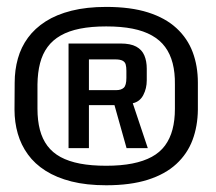

<svg xmlns="http://www.w3.org/2000/svg" viewBox="-20 -758 626 556"><path d="M287.5 -221.5Q358 -221.5 408.2 -237.5Q458.5 -253.5 490.5 -283Q522.5 -312.5 537.5 -352.5Q552.5 -392.5 553 -440.5V-518.5Q553 -567 538 -607Q523 -647 491 -676.5Q459 -706 408.8 -722Q358.5 -738 287.5 -738Q231 -738 187.2 -727Q143.5 -716 112.2 -696Q81 -676 61 -648.8Q41 -621.5 31.8 -588.5Q22.5 -555.5 22.5 -518.5L22 -440.5Q22 -404 31.5 -371Q41 -338 60.8 -310.8Q80.5 -283.5 112 -263.5Q143.5 -243.5 187 -232.5Q230.5 -221.5 287.5 -221.5ZM287.5 -278Q244.5 -278 211.8 -284.2Q179 -290.5 155.5 -303.2Q132 -316 117.2 -335.8Q102.5 -355.5 95.5 -382.2Q88.5 -409 88.5 -443.5V-513.5Q89 -548 96 -575Q103 -602 117.8 -622Q132.5 -642 155.8 -655.2Q179 -668.5 211.8 -675Q244.5 -681.5 287.5 -681.5Q331 -681.5 363.8 -675Q396.5 -668.5 420 -655.2Q443.5 -642 458.2 -622Q473 -602 480 -574.8Q487 -547.5 486.5 -513.5V-443Q486.5 -409.5 479.5 -383Q472.5 -356.5 457.8 -336.5Q443 -316.5 419.5 -303.8Q396 -291 363.2 -284.5Q330.5 -278 287.5 -278ZM178.5 -329H237.5V-453.5H311.5L346.5 -329H408L364.5 -459Q385 -463.5 395 -482.8Q405 -502 405 -525.5V-559Q405 -581 398 -597.5Q391 -614 374.5 -623Q358 -632 329 -632H178.5ZM237.5 -497V-586H313.5Q328 -586 335 -582.2Q342 -578.5 344 -571.2Q346 -564 346 -553V-532.5Q346 -511 338.5 -504Q331 -497 317 -497Z"/></svg>

Font: Anybody UltraCondensed Thin Medium
Style: Regular
Weight: 500
Version: Version 1.111